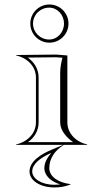

<svg xmlns="http://www.w3.org/2000/svg" viewBox="-20 -645 460 855"><path d="M152 -100V-300C152 -337.4 132 -368.7 103.7 -388.6L229.6 -390L258 -387.9C252.1 -364.4 248.3 -344.1 248 -320V-100C248 -63 277.6 -31.8 305.5 -12H104.5C133.6 -32.7 152 -63.3 152 -100ZM127 -540C127 -579.2 159.3 -611 199 -611C235.4 -611 265 -579.2 265 -540C265 -500.8 235.4 -469 199 -469C159.3 -469 127 -500.8 127 -540ZM208.3 36C191 57.2 177.5 77.9 177.5 103.7C177.5 137.7 208.3 164.3 248.1 176.1C238.8 177.3 230.9 177.7 221.5 177.7C162.7 177.7 123.5 149.1 123.5 118.7C123.5 85.9 157.9 58.1 208.3 36ZM140 -100C140 -51 102 -13 52 -2V0H261.8L214.5 19.7C159.7 42.2 111.5 74.3 111.5 118.7C111.5 160.1 160.8 189.7 221.5 189.7C247.4 189.7 269.5 186.1 293.5 176.7V174.7C241.3 168.8 199.5 142.4 199.5 103.7C199.5 60.3 224.9 24.3 263.5 0.7L264.8 0H368V-2C318 -13 280 -51 280 -100V-398L230 -402L52 -400V-398C102 -387 140 -349 140 -300ZM115 -540C115 -493 153 -455 200 -455C247 -455 285 -493 285 -540C285 -587 247 -625 200 -625C153 -625 115 -587 115 -540Z"/></svg>

Font: SortefaxS01
Style: Medium
Weight: 500
Designer: gluk
Foundry: gluk
Version: Version 0.261